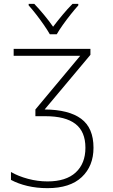

<svg xmlns="http://www.w3.org/2000/svg" viewBox="-20 -968 585 998"><path d="M450 -714V-683L212 -399Q338 -398 402 -350.5Q466 -303 466 -200Q466 -105 405 -47.5Q344 10 227 10Q171 10 122.5 -1.5Q74 -13 37 -33V-74Q75 -52 125.5 -38.5Q176 -25 227 -25Q323 -25 373.5 -71.5Q424 -118 424 -200Q424 -284 372 -324Q320 -364 216 -364H164V-399L397 -678H51V-714ZM387 -948V-940Q369 -920 347.5 -893Q326 -866 306.5 -838.5Q287 -811 275 -790H239Q227 -811 208 -838.5Q189 -866 168 -893Q147 -920 129 -940V-948H158Q183 -922 209.5 -890Q236 -858 256 -829Q278 -858 304.5 -890Q331 -922 357 -948Z"/></svg>

Font: Noto Sans Disp ExtLt
Style: Regular
Weight: 200
Designer: Monotype Design Team
Foundry: Monotype Imaging Inc.
Version: Version 2.000;GOOG;noto-source:20170915:90ef993387c0